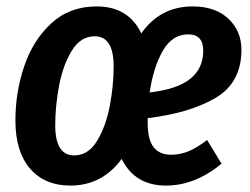

<svg xmlns="http://www.w3.org/2000/svg" viewBox="-20 -563 780 598"><path d="M732 -408Q732 -306 652 -258.5Q572 -211 440 -195V-181Q440 -128 458.5 -104.5Q477 -81 513 -81Q541 -81 567.5 -92Q594 -103 625 -127L670 -53Q587 15 497 15Q400 15 359 -68Q298 15 199 15Q119 15 73.5 -38Q28 -91 28 -188Q28 -276 55.5 -357Q83 -438 140 -490.5Q197 -543 281 -543Q380 -543 420 -459Q479 -543 580 -543Q651 -543 691.5 -504.5Q732 -466 732 -408ZM613 -405Q613 -456 566 -456Q517 -456 487.5 -405.5Q458 -355 446 -275Q532 -285 572.5 -317.5Q613 -350 613 -405ZM334 -356Q334 -450 275 -450Q231 -450 203.5 -405Q176 -360 164 -296Q152 -232 152 -173Q152 -79 211 -79Q255 -79 282.5 -124.5Q310 -170 322 -233.5Q334 -297 334 -356Z"/></svg>

Font: Fira Sans Extra Condensed Medium
Style: Italic
Weight: 500
Width: 3
Italic angle: -8°
Designer: Carrois Corporate & Edenspiekermann AG
Foundry: Carrois Corporate GbR & Edenspiekermann AG
Version: Version 4.203